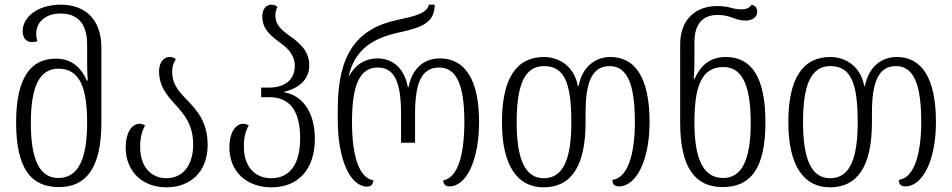

<svg xmlns="http://www.w3.org/2000/svg" viewBox="-20 -791 4076 822"><path d="M232 10C349 10 414 -72 414 -266V-587C414 -710 343 -771 240 -771C139 -771 77 -716 77 -658C77 -632 90 -611 115 -611C124 -611 132 -612 140 -614C137 -625 135 -635 135 -646C135 -697 175 -733 239 -733C307 -733 353 -696 353 -601V-545C353 -515 353 -478 356 -446H352C327 -502 287 -540 219 -540C111 -540 49 -457 49 -267C49 -72 111 10 232 10ZM230 -29C151 -29 112 -104 112 -265C112 -420 149 -497 230 -497C323 -497 353 -413 353 -266C353 -110 315 -29 230 -29Z M692 11C792 11 869 -52 869 -171C869 -275 817 -325 775 -369C742 -403 717 -434 717 -484C717 -506 724 -526 733 -537C727 -543 719 -547 706 -547C679 -547 661 -521 661 -487C661 -420 695 -383 729 -345C767 -303 807 -259 807 -172C807 -81 761 -28 692 -28C627 -28 580 -77 580 -162C580 -204 588 -230 601 -254C592 -259 585 -261 577 -261C543 -261 518 -220 518 -161C518 -52 595 11 692 11Z M1142 11C1257 11 1328 -66 1328 -197C1328 -317 1269 -385 1196 -396V-398C1268 -415 1304 -457 1304 -511C1304 -578 1256 -612 1214 -642C1184 -664 1159 -687 1159 -722C1159 -738 1161 -750 1168 -761C1162 -767 1154 -771 1142 -771C1116 -771 1103 -747 1103 -721C1103 -669 1135 -642 1169 -616C1206 -589 1242 -562 1242 -508C1242 -451 1201 -416 1132 -416H1098V-375H1132C1221 -375 1265 -317 1265 -198C1265 -87 1220 -28 1141 -28C1072 -28 1024 -77 1024 -163C1024 -205 1032 -231 1045 -254C1036 -259 1029 -261 1021 -261C987 -261 962 -220 962 -161C962 -52 1040 11 1142 11Z M1552 8C1567 8 1578 -1 1578 -19C1516 -30 1487 -126 1487 -269C1487 -418 1516 -502 1597 -502C1671 -502 1697 -435 1697 -304V-180H1757V-304C1757 -435 1784 -502 1860 -502C1937 -502 1968 -422 1968 -269C1968 -128 1940 -30 1878 -19C1878 -3 1886 7 1904 7C1977 7 2031 -105 2031 -269C2031 -448 1972 -541 1863 -541C1802 -541 1746 -505 1729 -418H1726C1710 -505 1656 -541 1595 -541C1548 -541 1503 -518 1475 -466H1473C1497 -569 1564 -625 1684 -651C1787 -673 1841 -694 1841 -771H1816C1809 -733 1752 -721 1683 -706C1504 -669 1426 -554 1426 -324V-279C1426 -106 1480 8 1552 8Z M2307 11C2424 11 2487 -77 2487 -268V-308C2487 -442 2516 -508 2590 -508C2668 -508 2698 -425 2698 -269C2698 -129 2667 -29 2602 -21C2602 -3 2610 7 2630 7C2704 7 2761 -105 2761 -268C2761 -459 2699 -547 2593 -547C2532 -547 2474 -509 2457 -423H2454C2438 -509 2372 -547 2309 -547C2190 -547 2129 -454 2129 -268C2129 -79 2197 11 2307 11ZM2308 -28C2227 -28 2192 -111 2192 -268C2192 -426 2225 -508 2309 -508C2397 -508 2426 -435 2426 -268C2426 -117 2395 -28 2308 -28Z M3074 10C3195 10 3257 -72 3257 -267C3257 -465 3195 -547 3087 -547C3019 -547 2979 -510 2954 -454H2950C2953 -486 2953 -523 2953 -552V-611C2953 -697 2997 -727 3052 -727C3079 -727 3097 -722 3114 -716C3133 -708 3150 -703 3172 -703C3200 -703 3222 -717 3222 -741C3222 -758 3211 -768 3198 -771C3190 -758 3175 -751 3155 -751C3139 -751 3124 -753 3108 -758C3092 -763 3073 -765 3049 -765C2962 -765 2892 -711 2892 -601V-266C2892 -72 2957 10 3074 10ZM3076 -29C2991 -29 2953 -110 2953 -266C2953 -421 2983 -504 3077 -504C3157 -504 3194 -427 3194 -265C3194 -104 3155 -29 3076 -29Z M3533 11C3650 11 3713 -77 3713 -268V-308C3713 -442 3742 -508 3816 -508C3894 -508 3924 -425 3924 -269C3924 -129 3893 -29 3828 -21C3828 -3 3836 7 3856 7C3930 7 3987 -105 3987 -268C3987 -459 3925 -547 3819 -547C3758 -547 3700 -509 3683 -423H3680C3664 -509 3598 -547 3535 -547C3416 -547 3355 -454 3355 -268C3355 -79 3423 11 3533 11ZM3534 -28C3453 -28 3418 -111 3418 -268C3418 -426 3451 -508 3535 -508C3623 -508 3652 -435 3652 -268C3652 -117 3621 -28 3534 -28Z"/></svg>

Font: Noto Serif Georgian Condensed Light
Style: Regular
Weight: 300
Width: 3
Designer: Monotype Design Team, Akaki Razmadze
Foundry: Google LLC
Version: Version 2.003